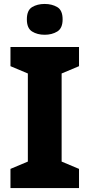

<svg xmlns="http://www.w3.org/2000/svg" viewBox="-20 -952 453 972"><path d="M380 0H33V-97L121 -134V-580L33 -617V-714H380V-617L292 -580V-134L380 -97ZM206 -932Q243 -932 270 -916Q297 -900 297 -854Q297 -809 270 -792.5Q243 -776 206 -776Q169 -776 142.5 -792.5Q116 -809 116 -854Q116 -900 142.5 -916Q169 -932 206 -932Z"/></svg>

Font: Noto Sans Cham ExtraBold
Style: Regular
Weight: 800
Version: Version 2.002